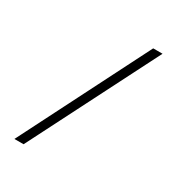

<svg xmlns="http://www.w3.org/2000/svg" viewBox="-165 -732 804 878"><g transform="rotate(30 237.5 -293.0)"><path d="M44.2 45.4 386.7 -630.7H436L92.6 45.4Z"/></g></svg>

Font: Alumni Sans Thin
Style: Regular
Weight: 100
Designer: Robert E. Leuschke
Foundry: Robert E. Leuschke
Version: Version 1.018